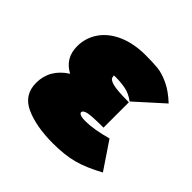

<svg xmlns="http://www.w3.org/2000/svg" viewBox="-125 -552 675 675"><g transform="rotate(45 212.0 -215.0)"><path d="M420 -42Q367 -13 324.5 -1.5Q282 10 223 10Q140 10 85.5 -14.5Q31 -39 31 -99Q31 -166 93 -206Q42 -233 42 -292Q42 -333 65 -367Q88 -401 132 -420.5Q176 -440 235 -440Q272 -440 296 -437.5Q320 -435 350 -421Q380 -407 412 -377L310 -285Q287 -302 264 -306.5Q241 -311 213 -311Q208 -311 206.5 -310.5Q205 -310 206 -308.5Q207 -307 207 -305Q207 -293 229.5 -287Q252 -281 310 -281V-155Q253 -155 234.5 -151Q216 -147 216 -137Q216 -133 223.5 -129.5Q231 -126 250 -126Q290 -126 352 -143Z"/></g></svg>

Font: Ysabeau Heavy
Style: Regular
Weight: 800
Designer: Christian Thalmann (Catharsis Fonts)
Version: Version 0.003